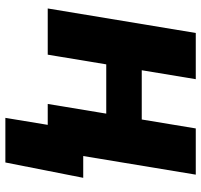

<svg xmlns="http://www.w3.org/2000/svg" viewBox="-37 -549 742 708"><g transform="rotate(90 334.0 -195.0)"><path d="M469.2 -346.7 448.2 -215.8H168.5L189.9 -346.7ZM272 -545.9 181.6 0H11.2L101.6 -545.9ZM624 -545.9 533.7 0H363.3L453.6 -545.9ZM414.6 156.2 440.4 0H396L418 -130.9H635.7L579.1 156.2Z"/></g></svg>

Font: Inter ExtraBold
Style: Italic
Weight: 800
Italic angle: -9.3988°
Designer: Rasmus Andersson
Foundry: rsms
Version: Version 4.001;git-66647c0bb